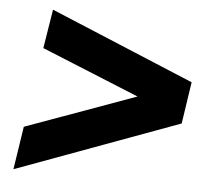

<svg xmlns="http://www.w3.org/2000/svg" viewBox="-43 -592 686 609"><g transform="rotate(5 300.0 -287.5)"><path d="M21 -30 42 -167 393 -294 82 -421 102 -545 560 -354 540 -221Z"/></g></svg>

Font: Winston ExtraBold
Style: Italic
Weight: 800
Italic angle: -9°
Designer: Original fonts by Vernon Adams / Changes by Cristiano Sobral
Foundry: Original fonts by Vernon Adams / Changes by Cristiano Sobral
Version: Version 2.503;July 17, 2020;FontCreator 13.0.0.2655 64-bit